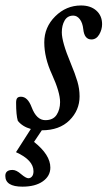

<svg xmlns="http://www.w3.org/2000/svg" viewBox="-70 -472 402 712"><path d="M13.2 220.2Q-50.3 220.2 -50.3 180.2Q-50.3 158.2 -23.4 158.2Q-9.3 158.2 8.3 173.8Q26.4 189 35.2 189Q43 189 48.6 182.4Q54.2 175.8 54.2 163.1Q54.2 121.6 -10.7 92.3L44.4 6.3Q13.2 -2.4 -3.9 -23.9Q-10.3 -44.9 -10.3 -91.3Q-10.3 -103.5 -6.1 -108.4Q-2 -113.3 7.8 -113.3Q32.7 -113.3 47.4 -74.2Q65.4 -26.4 98.1 -26.4Q127 -26.4 139.9 -46.1Q152.8 -65.9 152.8 -93.3Q152.8 -129.9 122.6 -196.3Q94.2 -257.8 94.2 -314.9Q94.2 -371.1 134.8 -411.4Q175.3 -451.7 230.5 -451.7Q266.1 -451.7 287.4 -432.6Q308.6 -413.6 308.6 -382.3Q308.6 -362.3 297.9 -344Q287.1 -325.7 269 -325.7Q242.7 -325.7 238.8 -363.8Q236.3 -387.2 226.1 -400.6Q215.8 -414.1 201.7 -414.1Q180.2 -414.1 169.7 -396Q159.2 -377.9 159.2 -352.1Q159.2 -316.4 191.9 -238.3Q209 -197.3 217 -169.9Q225.1 -142.6 225.1 -114.7Q225.1 -63 187.7 -25.9Q150.4 11.2 85 11.2L56.2 54.2Q116.7 102.1 116.7 149.4Q116.7 180.7 88.9 200.4Q61 220.2 13.2 220.2Z"/></svg>

Font: Elstob 10pt
Style: Italic
Weight: 400
Italic angle: -20°
Designer: Peter S. Baker
Version: Version 1.015